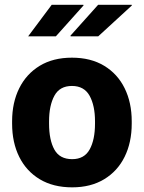

<svg xmlns="http://www.w3.org/2000/svg" viewBox="-20 -782 608 812"><path d="M285.2 10.3Q205.1 10.3 148.2 -23.9Q91.3 -58.1 61.3 -118.7Q31.2 -179.2 31.2 -259.3V-269Q31.2 -348.1 61.3 -408.7Q91.3 -469.2 147.9 -503.7Q204.6 -538.1 284.2 -538.1Q363.8 -538.1 420.4 -503.9Q477.1 -469.7 507.1 -408.9Q537.1 -348.1 537.1 -269V-259.3Q537.1 -179.7 507.1 -118.9Q477.1 -58.1 420.4 -23.9Q363.8 10.3 285.2 10.3ZM285.2 -108.9Q336.4 -108.9 359.1 -149.9Q381.8 -190.9 381.8 -259.3V-269Q381.8 -335.4 358.9 -377Q335.9 -418.5 284.2 -418.5Q232.4 -418.5 210 -377Q187.5 -335.4 187.5 -269V-259.3Q187.5 -189.9 210 -149.4Q232.4 -108.9 285.2 -108.9ZM278.8 -628.4 277.8 -630.9 395 -761.7H537.1L537.6 -758.8L395.5 -628.4ZM333.5 -759.3 216.3 -628.4H99.1L198.7 -761.7H332.5Z"/></svg>

Font: Roboto Slab ExtraBold
Style: Regular
Weight: 800
Designer: Google
Version: Version 2.001; ttfautohint (v1.8.3)